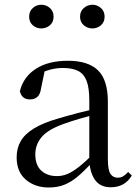

<svg xmlns="http://www.w3.org/2000/svg" viewBox="-20 -792 597 826"><path d="M189.7 14.6Q130.5 14.6 91.1 -19.1Q51.6 -52.8 51.6 -115.1Q51.6 -153.9 68.8 -184.3Q85.9 -214.6 125.4 -239Q164.9 -263.5 230.9 -282.3Q272.8 -294.9 318.8 -306.7Q364.8 -318.5 404.8 -327.7V-303.3Q364.8 -293.3 323.7 -281.5Q282.6 -269.7 248.6 -257Q185.3 -233.6 158.6 -201.7Q131.9 -169.7 131.9 -128.2Q131.9 -81.6 157.5 -58Q183.2 -34.4 225.1 -34.4Q247.6 -34.4 269.6 -43.3Q291.6 -52.2 319.7 -74.2Q347.7 -96.3 385.8 -134.4L394.5 -87.1H370.9Q339.7 -53.7 312.5 -31.1Q285.2 -8.4 256.1 3.1Q227 14.6 189.7 14.6ZM456.8 13.6Q412.1 13.6 389.8 -16.6Q367.5 -46.7 364.2 -99.7V-103.3V-359Q364.2 -415 352.1 -445.3Q339.9 -475.6 314.7 -487.6Q289.6 -499.6 250 -499.6Q221.3 -499.6 192.1 -491.4Q162.9 -483.2 129.7 -464.7L173.2 -491.9L156.8 -412.7Q153.2 -386 140.7 -375.2Q128.1 -364.3 109.4 -364.3Q73.2 -364.3 65.5 -399.7Q80.4 -461 134.1 -495.8Q187.8 -530.6 272.2 -530.6Q359.5 -530.6 401.8 -489.2Q444 -447.8 444 -354.6V-107.7Q444 -60.8 455.1 -44.2Q466.1 -27.5 486.4 -27.5Q499 -27.5 509 -33.2Q519 -38.8 531.4 -52.1L547.1 -36.7Q531.2 -10.7 508.6 1.4Q486 13.6 456.8 13.6ZM157.5 -669.7Q136.8 -669.7 121.1 -683.3Q105.4 -696.9 105.4 -720.3Q105.4 -743.4 121.1 -757.5Q136.8 -771.6 157.5 -771.6Q179 -771.6 194.7 -757.5Q210.5 -743.4 210.5 -720.3Q210.5 -696.9 194.7 -683.3Q179 -669.7 157.5 -669.7ZM378.1 -669.7Q356.6 -669.7 340.5 -683.3Q324.4 -696.9 324.4 -720.3Q324.4 -743.4 340.5 -757.5Q356.6 -771.6 378.1 -771.6Q398.2 -771.6 414.1 -757.5Q430 -743.4 430 -720.3Q430 -696.9 414.1 -683.3Q398.2 -669.7 378.1 -669.7Z"/></svg>

Font: Early Summer Mincho VF
Style: Regular
Weight: 250
Designer: GuiWonder
Version: Version 1.002